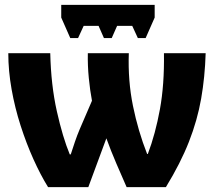

<svg xmlns="http://www.w3.org/2000/svg" viewBox="-20 -767 883 787"><path d="M823 -549Q820 -451 804.5 -362.5Q789 -274 754.5 -186Q720 -98 660 0H499Q480 -43 457 -96.5Q434 -150 416 -200L342 0H177Q146 -50 117 -114.5Q88 -179 64.5 -252Q41 -325 27.5 -401Q14 -477 14 -549H186Q189 -418 213 -311Q237 -204 266 -134H270Q278 -159 287 -185.5Q296 -212 307 -238L357 -354Q349 -396 344 -447Q339 -498 340 -549H508Q504 -436 525 -333Q546 -230 583 -136H586Q617 -218 635.5 -319Q654 -420 652 -549ZM614 -747V-695L577 -611H545L522 -661H460L438 -611H406L384 -661H323L300 -611H268L231 -695V-747Z"/></svg>

Font: Noto Sans Disp ExtBd
Style: Regular
Weight: 800
Designer: Monotype Design Team
Foundry: Monotype Imaging Inc.
Version: Version 2.000;GOOG;noto-source:20170915:90ef993387c0; ttfaut